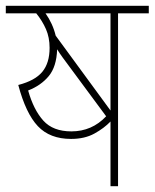

<svg xmlns="http://www.w3.org/2000/svg" viewBox="-20 -642 533 662"><path d="M387 -596V0H361V-223Q339 -200 305.5 -181.5Q272 -163 225 -163Q152 -163 110.5 -207Q69 -251 43 -349Q101 -364 126 -394.5Q151 -425 151 -477Q151 -513 138.5 -541.5Q126 -570 105 -596H0V-622H493V-596ZM361 -596H137Q149 -579 158 -559.5Q167 -540 172 -519L361 -261ZM221 -410Q206 -430 195.5 -444.5Q185 -459 177 -472Q175 -412 148 -379.5Q121 -347 77 -330Q96 -263 129.5 -226Q163 -189 226 -189Q297 -189 346 -241Z"/></svg>

Font: Noto Sans Devanagari UI SemiCondensed Thin
Style: Regular
Weight: 100
Width: 4
Designer: Jelle Bosma - Monotype Design Team
Foundry: Monotype Imaging Inc.
Version: Version 2.004